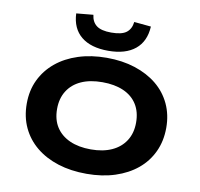

<svg xmlns="http://www.w3.org/2000/svg" viewBox="-100 -1069 1235 1185"><g transform="rotate(10 517.5 -476.0)"><path d="M518 11Q419 11 339 -14.5Q259 -40 201 -87.5Q143 -135 111.5 -202Q80 -269 80 -352Q80 -435 112 -501.5Q144 -568 202 -616Q260 -664 340.5 -690Q421 -716 518 -716Q616 -716 696 -690Q776 -664 833.5 -617Q891 -570 922.5 -503Q954 -436 954 -354Q954 -271 922.5 -203.5Q891 -136 833.5 -88.5Q776 -41 696 -15Q616 11 518 11ZM518 -142Q594 -142 649 -167Q704 -192 734.5 -239.5Q765 -287 765 -353Q765 -420 735.5 -467Q706 -514 650.5 -538.5Q595 -563 518 -563Q440 -563 385 -538Q330 -513 300 -465.5Q270 -418 270 -352Q270 -285 300 -238.5Q330 -192 385.5 -167Q441 -142 518 -142ZM518 -760Q409 -760 348.5 -809.5Q288 -859 284 -953L390 -963Q395 -919 424.5 -896.5Q454 -874 517 -874Q583 -874 612 -896.5Q641 -919 646 -963L752 -953Q747 -859 686.5 -809.5Q626 -760 518 -760Z"/></g></svg>

Font: Nunito Sans 7pt Expanded ExtraBold
Style: Regular
Weight: 800
Width: 7
Designer: Vernon Adams
Foundry: Vernon Adams
Version: Version 3.101;gftools[0.9.27]